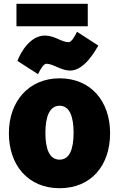

<svg xmlns="http://www.w3.org/2000/svg" viewBox="-20 -970 643 1015"><path d="M562 -266C562 -94 461 25 295 25C131 25 27 -94 27 -266C27 -436 134 -556 295 -556C459 -556 562 -436 562 -266ZM369 -268C369 -354 348 -411 295 -411C242 -411 220 -353 220 -268C220 -181 242 -126 295 -126C348 -126 369 -182 369 -268ZM351 -597C301 -597 262 -633 225 -633C211 -633 195 -607 181 -578L72 -648C93 -702 143 -782 218 -782C269 -782 305 -747 343 -747C357 -747 373 -773 387 -802L500 -729C479 -694 424 -597 351 -597ZM67 -831V-950H444V-831Z"/></svg>

Font: Repo Black
Style: Regular
Weight: 900
Designer: Stefan Peev
Foundry: Context Ltd
Version: Version 1.502